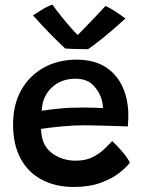

<svg xmlns="http://www.w3.org/2000/svg" viewBox="-20 -782 594 800"><path d="M521 -104Q506 -84 475.2 -60.2Q444.5 -36.5 397.8 -19.8Q351 -3 287.5 -3Q212 -3 155 -32.8Q98 -62.5 66.2 -120.8Q34.5 -179 34.5 -263.5Q34.5 -345.5 68.2 -406Q102 -466.5 162 -500Q222 -533.5 300 -533.5Q398 -533.5 453.5 -475.2Q509 -417 514.5 -317.5Q515.5 -285 512.5 -255Q505.5 -255.5 483.8 -256.2Q462 -257 433.8 -257.8Q405.5 -258.5 378.5 -259.2Q351.5 -260 334 -260Q285.5 -260 236.5 -255.2Q187.5 -250.5 151 -245Q151.5 -222.5 157.5 -200.5Q169.5 -159 208.5 -135.8Q247.5 -112.5 295 -112.5Q338 -112.5 368 -128.2Q398 -144 417.2 -163.5Q436.5 -183 447.5 -194Q451.5 -190.5 466.8 -175Q482 -159.5 498 -139.8Q514 -120 521 -104ZM154 -320.5Q185.5 -325.5 228.8 -329.8Q272 -334 328.5 -334Q357.5 -334 378.8 -333Q400 -332 409 -331.5Q409 -346 405 -362.5Q397 -395.5 370.5 -424.8Q344 -454 294.5 -454Q234.5 -454 195.2 -416.8Q156 -379.5 154 -320.5ZM419.5 -757Q433 -751.5 450.8 -740.5Q468.5 -729.5 483.2 -719Q498 -708.5 502.5 -705Q453 -659 408.5 -623.5Q364 -588 346.5 -577Q326 -577 297 -577.8Q268 -578.5 251.5 -580Q219 -610.5 186.2 -644Q153.5 -677.5 117.5 -718Q131 -727 154.5 -741.5Q178 -756 198.5 -762.5Q215.5 -738.5 236.5 -712.5Q257.5 -686.5 275.8 -665.8Q294 -645 304 -636Q314.5 -647 334.5 -667.5Q354.5 -688 377.2 -711.8Q400 -735.5 419.5 -757Z"/></svg>

Font: Grandstander Medium
Style: Regular
Weight: 500
Designer: Tyler Finck
Foundry: Etcetera Type Co
Version: Version 1.200; ttfautohint (v1.8.3)